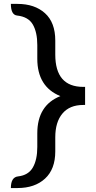

<svg xmlns="http://www.w3.org/2000/svg" viewBox="-20 -762 487 975"><path d="M35.2 192.9Q35.2 137.7 71.8 133.8Q124 127.9 146.7 88.6Q169.4 49.3 169.4 -15.6V-85Q169.4 -227.5 286.6 -273.9Q169.4 -321.3 169.4 -463.9V-533.2Q169.4 -598.1 146.7 -637.5Q124 -676.8 66.9 -683.1Q35.2 -686.5 35.2 -742.2H68.8Q155.8 -742.2 208.3 -695.1Q260.7 -647.9 260.7 -556.2V-484.9Q260.7 -320.8 402.8 -320.8H412.1V-229H402.8Q333.5 -229 297.1 -185.5Q260.7 -142.1 260.7 -64.9V6.8Q260.7 97.2 208.7 145Q156.7 192.9 68.8 192.9Z"/></svg>

Font: Bainsley
Style: Bold
Weight: 700
Designer: Paul James MIller
Foundry: High-Logic / Made with FontCreator
Version: Version 1.411;March 28, 2021;FontCreator 13.0.0.2683 64-bit